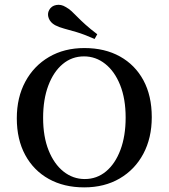

<svg xmlns="http://www.w3.org/2000/svg" viewBox="-20 -787 718 818"><path d="M338.7 11.3Q252.4 11.3 187.9 -24.6Q123.4 -60.5 87.5 -126.6Q51.6 -192.7 51.6 -283.1Q51.6 -371.8 87.9 -439.1Q124.2 -506.5 189.1 -544.4Q254 -582.3 339.5 -582.3Q426.6 -582.3 491.1 -546.4Q555.6 -510.5 591.1 -444.8Q626.6 -379 626.6 -287.9Q626.6 -199.2 590.7 -131.9Q554.8 -64.5 489.9 -26.6Q425 11.3 338.7 11.3ZM341.1 -24.2Q392.7 -24.2 431.9 -56.9Q471 -89.5 493.1 -148.4Q515.3 -207.3 515.3 -286.3Q515.3 -366.1 491.9 -424.6Q468.5 -483.1 428.2 -514.9Q387.9 -546.8 337.9 -546.8Q286.3 -546.8 247.2 -514.1Q208.1 -481.5 185.9 -422.6Q163.7 -363.7 163.7 -284.7Q163.7 -204.8 187.1 -146.4Q210.5 -87.9 250.8 -56Q291.1 -24.2 341.1 -24.2ZM383.1 -621Q337.1 -641.1 305.6 -650.4Q274.2 -659.7 252.8 -665.3Q231.5 -671 214.5 -679.8Q194.4 -691.1 187.5 -709.7Q180.6 -728.2 189.5 -744.4Q199.2 -762.1 219.8 -765.7Q240.3 -769.4 259.7 -757.3Q273.4 -750 285.1 -739.1Q296.8 -728.2 310.5 -714.1Q324.2 -700 344.4 -681.9Q364.5 -663.7 394.4 -641.1Z"/></svg>

Font: Playfair 9pt SemiBold
Style: Regular
Weight: 600
Designer: Claus Eggers Sørensen
Foundry: Claus Eggers Sørensen
Version: Version 2.001;gftools[0.9.30]